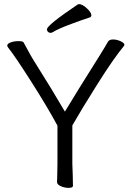

<svg xmlns="http://www.w3.org/2000/svg" viewBox="-20 -900 640 929"><path d="M371 -801Q360 -797 328.5 -785.5Q297 -774 274 -764Q251 -754 235 -744Q229 -741 224 -741Q217 -741 212 -746Q207 -751 207 -758Q207 -778 357 -879Q359 -880 363 -880Q378 -880 400 -860Q422 -840 422 -826Q422 -819 415 -816ZM20 -669Q15 -676 15 -679Q15 -689 32 -695Q49 -701 69 -701Q90 -701 94 -695Q98 -689 106 -673Q114 -657 128 -633Q130 -629 133.5 -623.5Q137 -618 141 -611Q239 -455 294 -360Q353 -458 462 -631Q490 -676 503 -699Q509 -709 527 -709Q545 -709 563.5 -700.5Q582 -692 582 -683Q582 -682 580 -678Q530 -618 449.5 -490Q369 -362 330 -293V-107L332 -52L333 -1Q333 9 312 9Q293 9 274.5 1Q256 -7 256 -19Q256 -40 257 -55L258 -108V-292Q209 -383 129.5 -507.5Q50 -632 20 -669Z"/></svg>

Font: Iansui
Style: Regular
Weight: 400
Designer: But Ko / Fontworks Inc.
Foundry: zi-hi.com / Fontworks Inc.
Version: Version 1.002